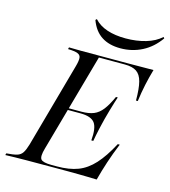

<svg xmlns="http://www.w3.org/2000/svg" viewBox="-128 -823 804 910"><g transform="rotate(15 274.5 -367.5)"><path d="M-17.7 0 -15.3 -8.9Q18.5 -11.3 36.3 -16.5Q54 -21.8 63.3 -36.3Q72.6 -50.8 80.6 -78.2L196 -492.7Q204 -521 202.8 -535.5Q201.6 -550 186.7 -555.6Q171.8 -561.3 139.5 -562.1L141.9 -571Q163.7 -570.2 200 -570.2Q236.3 -570.2 286.3 -570.2Q327.4 -570.2 365.3 -570.2Q403.2 -570.2 437.1 -570.2Q471 -570.2 500.8 -570.6Q530.6 -571 556.5 -571Q545.2 -532.3 536.7 -492.7Q528.2 -453.2 522.6 -409.7H513.7Q513.7 -468.5 505.2 -501.2Q496.8 -533.9 476.2 -547.6Q455.6 -561.3 418.5 -561.3H291.1L155.6 -78.2Q143.5 -36.3 153.6 -23.8Q163.7 -11.3 206.5 -11.3H233.1Q292.7 -11.3 335.1 -27.4Q377.4 -43.5 412.9 -82.3Q448.4 -121 483.9 -187.9H493.5Q472.6 -137.1 457.7 -91.5Q442.7 -46 430.6 0Q409.7 -0.8 387.5 -1.2Q365.3 -1.6 341.1 -2Q316.9 -2.4 290.3 -2.4Q263.7 -2.4 234.7 -2.4Q150.8 -2.4 87.5 -2Q24.2 -1.6 -17.7 0ZM186.3 -283.1 188.7 -291.9H353.2L350.8 -283.1ZM358.1 -172.6Q363.7 -234.7 345.6 -258.9Q327.4 -283.1 275 -283.1L277.4 -291.9Q313.7 -291.9 337.5 -301.6Q361.3 -311.3 379.8 -335.1Q398.4 -358.9 417.7 -401.6H426.6Q424.2 -393.5 417.7 -374.2Q411.3 -354.8 404.8 -331Q398.4 -307.3 392.7 -287.1Q389.5 -275 386.3 -260.9Q383.1 -246.8 379.4 -231.5Q375.8 -216.1 373 -201.2Q370.2 -186.3 367.7 -172.6ZM377.4 -629.8Q321.8 -629.8 284.7 -654Q247.6 -678.2 229 -729L234.7 -734.7Q259.7 -707.3 298.8 -694.4Q337.9 -681.5 389.5 -681.5Q442.7 -681.5 487.9 -694.8Q533.1 -708.1 562.1 -734.7L566.9 -729Q532.3 -679.8 483.5 -654.8Q434.7 -629.8 377.4 -629.8Z"/></g></svg>

Font: Playfair 144pt Light
Style: Italic
Weight: 300
Italic angle: -15.6°
Designer: Claus Eggers Sørensen
Foundry: Claus Eggers Sørensen
Version: Version 2.001;gftools[0.9.30]